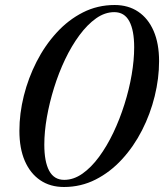

<svg xmlns="http://www.w3.org/2000/svg" viewBox="-20 -736 656 767"><path d="M157 -158Q157 -90 176.5 -53.8Q196 -17.5 236.5 -17.5Q274 -17.5 309.2 -42.2Q344.5 -67 375.8 -109.5Q407 -152 432.8 -206Q458.5 -260 477.2 -319.5Q496 -379 506 -437.5Q516 -496 516 -547Q516 -615 496.5 -651.2Q477 -687.5 436.5 -687.5Q399 -687.5 364 -662.8Q329 -638 297.5 -595.5Q266 -553 240.2 -499Q214.5 -445 196 -385.5Q177.5 -326 167.2 -267.5Q157 -209 157 -158ZM438 -716Q492.5 -716 532.2 -689.2Q572 -662.5 593.8 -612.2Q615.5 -562 615.5 -491.5Q615.5 -423 598 -351.8Q580.5 -280.5 547.5 -215.8Q514.5 -151 467.5 -99.8Q420.5 -48.5 362 -18.8Q303.5 11 235.5 11Q180.5 11 140.8 -16Q101 -43 79.2 -93Q57.5 -143 57.5 -213.5Q57.5 -282.5 75.2 -353.5Q93 -424.5 126 -489.2Q159 -554 205.8 -605.2Q252.5 -656.5 311 -686.2Q369.5 -716 438 -716Z"/></svg>

Font: Newsreader 60pt Medium
Style: Italic
Weight: 500
Italic angle: -17°
Designer: Hugues Gentile
Foundry: Production Type
Version: Version 1.003